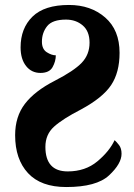

<svg xmlns="http://www.w3.org/2000/svg" viewBox="-20 -744 540 774"><path d="M247 10Q369 10 419.5 -37Q470 -84 470 -124Q470 -146 460 -159Q450 -172 442 -179Q421 -134 372.5 -93.5Q324 -53 253 -53Q163 -53 163 -152Q163 -202 198 -233.5Q233 -265 307 -303Q394 -350 428 -401Q462 -452 462 -531Q462 -623 404 -673.5Q346 -724 258 -724Q159 -724 111 -677Q63 -630 63 -553Q63 -506 85 -478Q107 -450 143 -450Q179 -450 192 -473.5Q205 -497 205 -521Q188 -521 168.5 -533.5Q149 -546 149 -576Q149 -612 170 -638.5Q191 -665 246 -665Q286 -665 313.5 -641.5Q341 -618 341 -572Q341 -524 309.5 -491Q278 -458 200 -418Q120 -377 80.5 -325.5Q41 -274 41 -199Q41 -102 93 -46Q145 10 247 10Z"/></svg>

Font: Noto Serif ExtraCondensed Extra
Style: Regular
Weight: 800
Width: 3
Designer: Monotype Design Team
Foundry: Monotype Imaging Inc.
Version: Version 1.002